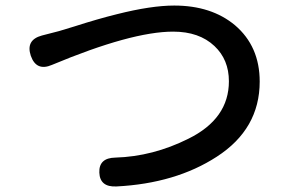

<svg xmlns="http://www.w3.org/2000/svg" viewBox="-20 -680 1040 692"><path d="M400 -8Q340 -5 338 -58Q336 -111 396 -112Q531 -116 659 -180Q805 -252 805 -387Q805 -465 753 -514Q698 -566 604 -566Q454 -566 167 -446Q111 -422 91 -479Q72 -536 131 -552L193 -568Q221 -576 249 -585Q333 -612 402 -629Q525 -660 608 -660Q742 -660 827 -589Q916 -513 916 -386Q916 -215 761 -115Q613 -19 400 -8Z"/></svg>

Font: Resource Han Rounded TW Medium
Style: Regular
Weight: 500
Designer: Cyano Hao (round all glyphs); Ryoko NISHIZUKA 西塚涼子 (kana, bopomofo & ideographs); Paul D. Hunt (Latin, Greek & Cyrillic)
Foundry: Cyano Hao
Version: 0.990